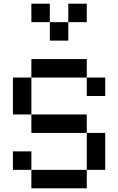

<svg xmlns="http://www.w3.org/2000/svg" viewBox="-20 -1020 640 1040"><path d="M50 -100V-200H150V-100H450V-300H150V-400H50V-600H150V-700H450V-600H550V-500H450V-600H150V-400H450V-300H550V-100H450V0H150V-100ZM150 -900V-1000H250V-900H350V-1000H450V-900H350V-800H250V-900Z"/></svg>

Font: Matrix Sans
Style: Regular
Weight: 400
Designer: Brad Neil
Version: Version 1.100